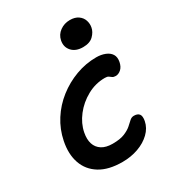

<svg xmlns="http://www.w3.org/2000/svg" viewBox="-178 -839 871 954"><g transform="rotate(-30 257.0 -362.0)"><path d="M244 9Q165 9 115.5 -21.5Q66 -52 47.5 -105.5Q29 -159 43 -228Q55 -288 87.5 -339Q120 -390 168 -427.5Q216 -465 273 -486Q330 -507 390 -507Q418 -507 440.5 -498Q463 -489 473.5 -472Q484 -455 479 -429Q474 -404 459.5 -391Q445 -378 428 -378Q416 -378 409.5 -383Q403 -388 396.5 -392.5Q390 -397 376 -397Q322 -397 274 -370.5Q226 -344 193.5 -302Q161 -260 152 -213Q145 -177 153.5 -150.5Q162 -124 185.5 -109Q209 -94 247 -94Q290 -94 315.5 -104.5Q341 -115 356 -128Q371 -141 382 -151.5Q393 -162 407 -162Q428 -162 437 -150.5Q446 -139 441 -112Q434 -76 405.5 -48.5Q377 -21 335 -6Q293 9 244 9ZM360 -583Q318 -583 296 -607.5Q274 -632 281 -667Q287 -697 312 -715Q337 -733 369 -733Q398 -733 416.5 -720Q435 -707 441.5 -687Q448 -667 444 -647Q440 -624 419.5 -603.5Q399 -583 360 -583Z"/></g></svg>

Font: Shantell Sans Medium
Style: Italic
Weight: 500
Italic angle: -11°
Designer: Stephen Nixon, Anya Danilova, Shantell Martin
Foundry: Arrow Type
Version: Version 1.011;[c5ecc13dd]